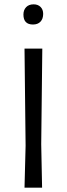

<svg xmlns="http://www.w3.org/2000/svg" viewBox="-20 -865 308 885"><path d="M167 -833C159 -841 148.3 -845 135 -845C120.3 -845 108.8 -840.7 100.5 -832C92.2 -823.3 88 -812 88 -798C88 -767.3 102.7 -752 132 -752C146.7 -752 158.2 -756.3 166.5 -765C174.8 -773.7 179 -785.7 179 -801C179 -814.3 175 -825 167 -833ZM174 0 170 -200 175 -641H93L98 -193L93 0Z"/></svg>

Font: Alegreya Sans
Style: Regular
Weight: 400
Designer: Juan Pablo del Peral
Foundry: Huerta Tipografica
Version: Version 1.000;PS 001.000;hotconv 1.0.70;makeotf.lib2.5.58329